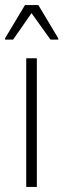

<svg xmlns="http://www.w3.org/2000/svg" viewBox="-33 -741 251 761"><path d="M71 0V-510H113V0ZM-13 -584V-589L66 -721H119L198 -589V-584H167L92 -689L19 -584Z"/></svg>

Font: Saira Condensed ExtraLight
Style: Regular
Weight: 250
Width: 3
Designer: Hector Gatti with collaboration of the Omnibus-Type team
Foundry: Omnibus-Type
Version: Version 1.101